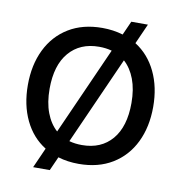

<svg xmlns="http://www.w3.org/2000/svg" viewBox="-92 -877 976 1035"><g transform="rotate(10 396.0 -360.0)"><path d="M158 72 207 -38Q133 -84 93 -167.5Q53 -251 53 -360Q53 -470 94 -554Q135 -638 212 -685Q289 -732 396 -732Q456 -732 509 -716L543 -792H634L585 -682Q659 -635 699 -551.5Q739 -468 739 -360Q739 -250 698 -166Q657 -82 580 -35Q503 12 396 12Q335 12 283 -4L249 72ZM172 -360Q172 -285 193 -229.5Q214 -174 252 -140L466 -620Q434 -629 396 -629Q292 -629 232 -559Q172 -489 172 -360ZM620 -360Q620 -435 599 -490.5Q578 -546 540 -580L326 -100Q358 -91 396 -91Q501 -91 560.5 -161Q620 -231 620 -360Z"/></g></svg>

Font: Kufam Medium
Style: Regular
Weight: 500
Designer: Wael Morcos, Artur Schmal
Foundry: Original Type
Version: Version 1.300; ttfautohint (v1.8.3)